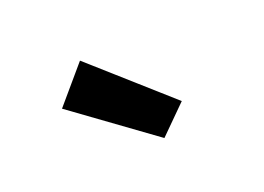

<svg xmlns="http://www.w3.org/2000/svg" viewBox="-52 -939 660 480"><g transform="rotate(-20 277.5 -699.0)"><path d="M318.2 -572.4 102.7 -728.9 186 -826.4 390.6 -644.4Z"/></g></svg>

Font: Source Sans 3 Variable
Style: Regular
Weight: 200
Designer: Paul D. Hunt
Foundry: Adobe Systems Incorporated
Version: Version 3.026